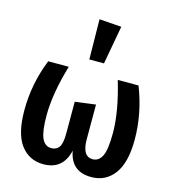

<svg xmlns="http://www.w3.org/2000/svg" viewBox="-121 -921 942 1037"><g transform="rotate(15 350.5 -402.5)"><path d="M307 -820 431 -811 392 -596H310ZM603 -529Q659 -386 659 -241Q659 -112 611.5 -48.5Q564 15 484 15Q370 15 351 -97Q325 15 216 15Q136 15 89 -47.5Q42 -110 42 -241Q42 -389 98 -529H213Q165 -367 165 -244Q165 -156 182 -118Q199 -80 235 -80Q263 -80 278 -100.5Q293 -121 293 -176V-355L408 -370V-176Q408 -80 466 -80Q500 -80 518 -115.5Q536 -151 536 -245Q536 -364 487 -529Z"/></g></svg>

Font: Fira Sans Condensed Medium
Style: Regular
Weight: 500
Width: 3
Designer: Carrois Corporate & Edenspiekermann AG
Foundry: Carrois Corporate GbR & Edenspiekermann AG
Version: Version 4.203;PS 004.203;hotconv 1.0.88;makeotf.lib2.5.64775